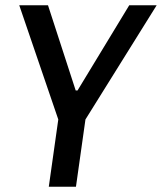

<svg xmlns="http://www.w3.org/2000/svg" viewBox="-20 -708 614 728"><path d="M165 0 201 -255 53 -688H162L267 -365H274L470 -688H574L304 -255L268 0Z"/></svg>

Font: Assailand Medium
Style: Italic
Weight: 500
Italic angle: -8°
Designer: Hector Gatti with collaboration of the Omnibus-Type team
Foundry: Omnibus-Type
Version: Version 0.072;October 19, 2019;FontCreator 12.0.0.2547 64-bi